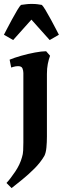

<svg xmlns="http://www.w3.org/2000/svg" viewBox="-32 -698 324 978"><path d="M87 28V-326Q87 -338 82.5 -349.5Q78 -361 60 -361Q48 -361 36.5 -357.5Q25 -354 25 -354L17 -394Q41 -404 76 -414Q111 -424 146 -430.5Q181 -437 203 -437L223 -414Q216 -395 211.5 -372.5Q207 -350 207 -321V-2Q207 26 204.5 53Q202 80 194 96Q174 130 143.5 160.5Q113 191 81.5 216.5Q50 242 27 260L1 234Q20 214 45 177Q70 140 80 103Q85 88 86 69Q87 50 87 28ZM-12 -521Q-9 -527 2.5 -549Q14 -571 28.5 -598Q43 -625 56 -646.5Q69 -668 75 -673Q90 -675 102 -676.5Q114 -678 128 -678Q148 -678 158.5 -676.5Q169 -675 181 -673Q187 -668 200 -646.5Q213 -625 227.5 -598Q242 -571 253.5 -549Q265 -527 268 -521L221 -494L128 -598L35 -494Z"/></svg>

Font: Buenard
Style: Regular
Weight: 400
Version: Version 2.000